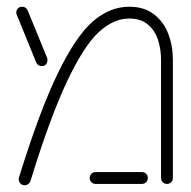

<svg xmlns="http://www.w3.org/2000/svg" viewBox="-20 -547 569 571"><path d="M35.6 -13.7Q35.6 -17 36.3 -18.9Q97.8 -217.4 151.7 -328.5Q205.6 -439.6 256.1 -483.3Q306.7 -527 364.4 -527Q408.9 -527 438 -504.4Q467 -481.9 480.6 -446.1Q494.1 -410.4 494.1 -369.3V-17.8Q494.1 -10.4 489.1 -5.2Q484.1 0 476.7 0Q469.3 0 464.1 -5.2Q458.9 -10.4 458.9 -17.8V-369.3Q458.9 -400.4 450 -428.1Q441.1 -455.9 420 -473.9Q398.9 -491.9 364.4 -491.9Q317.4 -491.9 273.3 -451.1Q229.3 -410.4 179.1 -304.3Q128.9 -198.1 70.4 -8.1Q68.5 -2.6 63.7 0.7Q58.9 4.1 53.3 4.1Q45.9 4.1 40.7 -1.3Q35.6 -6.7 35.6 -13.7ZM246.7 -17.8Q246.7 -24.8 251.9 -30Q257 -35.2 264.4 -35.2H402.2Q409.6 -35.2 414.6 -30.2Q419.6 -25.2 419.6 -17.8Q419.6 -10.4 414.6 -5.2Q409.6 0 402.2 0H264.4Q257 0 251.9 -5.2Q246.7 -10.4 246.7 -17.8ZM87.8 -361.1 30 -502.6Q28.5 -505.6 28.5 -510Q28.5 -516.7 33.3 -521.9Q38.1 -527 45.9 -527Q51.5 -527 55.7 -524.3Q60 -521.5 62.2 -516.3L120 -375.2Q121.1 -371.9 121.1 -368.1Q121.1 -360.7 116.7 -355.6Q112.2 -350.4 103.7 -350.4Q98.5 -350.4 94.1 -353.3Q89.6 -356.3 87.8 -361.1Z"/></svg>

Font: 26F Galaxy Hebrew Light
Style: Regular
Weight: 300
Designer: C₂₉H₂₅N₃O₅
Version: Version 1.000